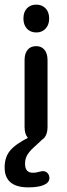

<svg xmlns="http://www.w3.org/2000/svg" viewBox="-44 -599 289 828"><path d="M113 -579Q87 -579 72 -563Q57 -547 57 -519Q57 -492 72 -475.5Q87 -459 113 -459Q137 -459 152.5 -475.5Q168 -492 168 -519Q168 -547 152.5 -563Q137 -579 113 -579ZM62 -51Q62 -22 75 -6Q88 10 112 10Q135 10 148 -6Q161 -22 161 -51V-340Q161 -368 148 -384Q135 -400 112 -400Q88 -400 75 -384Q62 -368 62 -340ZM83 -8Q23 22 -0.5 50.5Q-24 79 -24 123Q-24 209 78 209Q122 209 145.5 198.5Q169 188 169 169Q169 156 161 147.5Q153 139 141 139Q139 139 137 139.5Q135 140 133 140Q118 144 111.5 145Q105 146 98 146Q81 146 72.5 136.5Q64 127 64 107Q64 86 73 70.5Q82 55 98.5 39.5Q115 24 138 3Z"/></svg>

Font: Beiruti SemiBold
Style: Regular
Weight: 600
Designer: Arlette Boutros
Foundry: Boutros
Version: Version 1.41